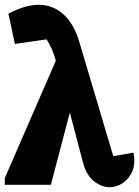

<svg xmlns="http://www.w3.org/2000/svg" viewBox="-46 -770 580 800"><path d="M426 -119 510 -134Q519 -89 505.5 -57Q492 -25 466 -7.5Q440 10 410 10Q377 10 345.5 -15Q314 -40 300 -92L245 -301L166 0H-26V-28L187 -518L186 -519Q173 -568 148 -606L16 -587L-11 -713Q23 -731 54.5 -740.5Q86 -750 116 -750Q173 -750 217 -711.5Q261 -673 284 -597Z"/></svg>

Font: Piazzolla ExtraBold
Style: Regular
Weight: 800
Designer: Juan Pablo del Peral
Foundry: Huerta Tipografica
Version: Version 1.330